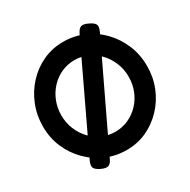

<svg xmlns="http://www.w3.org/2000/svg" viewBox="-170 -883 1079 1090"><g transform="rotate(-30 369.5 -337.5)"><path d="M374 18Q302 18 239.5 -9.5Q177 -37 129 -85.5Q81 -134 54 -197.5Q27 -261 27 -334Q27 -409 53.5 -474.5Q80 -540 126.5 -589.5Q173 -639 234 -667Q295 -695 365 -695Q438 -695 500.5 -667.5Q563 -640 610 -591Q657 -542 684 -477.5Q711 -413 711 -338Q711 -265 685 -200.5Q659 -136 612 -86.5Q565 -37 504.5 -9.5Q444 18 374 18ZM369 -104Q415 -104 455 -122Q495 -140 525.5 -172Q556 -204 573 -246.5Q590 -289 590 -338Q590 -387 572.5 -429.5Q555 -472 524.5 -504.5Q494 -537 454.5 -555Q415 -573 369 -573Q324 -573 284 -555Q244 -537 213.5 -504.5Q183 -472 166 -429Q149 -386 149 -338Q149 -289 166.5 -246.5Q184 -204 214 -172Q244 -140 284 -122Q324 -104 369 -104ZM189 36Q159 21 153.5 6Q148 -9 161 -37L470 -687Q484 -716 500.5 -721Q517 -726 547 -711Q578 -696 583 -680.5Q588 -665 574 -636L265 11Q252 40 235.5 45Q219 50 189 36Z"/></g></svg>

Font: Fredoka Light Medium
Style: Regular
Weight: 500
Version: Version 2.001